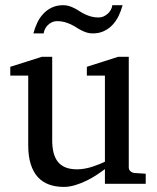

<svg xmlns="http://www.w3.org/2000/svg" viewBox="-20 -715 609 747"><path d="M388.2 0V-57.1Q375.5 -47.4 357.2 -35.2Q338.9 -22.9 317.6 -12.5Q296.4 -2 273.2 5.1Q250 12.2 228 12.2Q195.8 12.2 170.2 2.7Q144.5 -6.8 126.7 -26.6Q108.9 -46.4 99.4 -76.9Q89.8 -107.4 89.8 -149.9V-420.9H20V-455.1L143.1 -494.1H183.1V-168.9Q183.1 -142.6 188.2 -121.6Q193.4 -100.6 204.8 -85.9Q216.3 -71.3 234.9 -63.7Q253.4 -56.2 279.8 -56.2Q294.9 -56.2 310.5 -59.1Q326.2 -62 340.3 -66.7Q354.5 -71.3 366.9 -76.4Q379.4 -81.5 388.2 -85.9V-420.9H317.9V-455.1L439.9 -494.1H481V-64Q481 -54.7 487.5 -48.8Q494.1 -43 502.9 -42L546.9 -39.1V0ZM457 -694.8Q451.2 -672.9 441.4 -652.8Q431.6 -632.8 417.5 -617.9Q403.3 -603 384.3 -594Q365.2 -585 340.8 -585Q327.6 -585 316.7 -588.6Q305.7 -592.3 295.7 -597.4Q285.6 -602.5 275.9 -608.9Q266.1 -615.2 255.1 -620.4Q244.1 -625.5 231 -629.2Q217.8 -632.8 201.7 -632.8Q191.4 -632.8 182.6 -628.7Q173.8 -624.5 166.7 -617.9Q159.7 -611.3 155.3 -602.5Q150.9 -593.8 149.9 -585H109.9Q115.7 -606.9 125.2 -627Q134.8 -647 149.2 -662.1Q163.6 -677.2 182.6 -686Q201.7 -694.8 226.1 -694.8Q239.3 -694.8 250 -691.2Q260.7 -687.5 270.8 -682.4Q280.8 -677.2 290.3 -670.9Q299.8 -664.6 310.8 -659.4Q321.8 -654.3 334.7 -650.6Q347.7 -647 363.8 -647Q374 -647 383.1 -651.1Q392.1 -655.3 399.4 -661.9Q406.7 -668.5 411.4 -677.2Q416 -686 417 -694.8Z"/></svg>

Font: Charis SIL APac
Style: Regular
Weight: 400
Foundry: SIL International
Version: Version 5.000